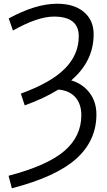

<svg xmlns="http://www.w3.org/2000/svg" viewBox="-20 -760 571 1020"><path d="M25.4 173.8Q230.5 120.1 321.3 42.5Q412.1 -35.2 412.1 -148.4Q412.1 -207 380.4 -243.2Q348.6 -279.3 290 -284.2Q214.8 -237.3 111.3 -200.2L90.8 -262.7Q250 -320.3 324.2 -395Q398.4 -469.7 398.4 -567.4Q398.4 -671.9 266.6 -671.9Q179.7 -671.9 48.8 -597.7L26.4 -662.1Q169.9 -740.2 283.2 -740.2Q374 -740.2 425.8 -696.3Q477.5 -652.3 477.5 -578.1Q477.5 -434.6 358.4 -333Q419.9 -314.5 456.1 -266.6Q492.2 -218.8 492.2 -152.3Q492.2 -12.7 384.8 83.5Q277.3 179.7 43 240.2Z"/></svg>

Font: GenEi M Gothic v2 Regular
Style: Regular
Weight: 400
Version: Version 2.0